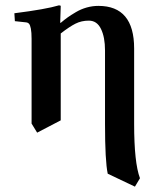

<svg xmlns="http://www.w3.org/2000/svg" viewBox="-20 -467 601 724"><path d="M209 -380.9Q224.1 -393.6 235.4 -401.6Q246.6 -409.7 265.9 -421.1Q285.2 -432.6 306.9 -438.7Q328.6 -444.8 351.1 -444.8Q485.8 -444.8 485.8 -284.2V0Q485.8 147 507.8 205.1L488.8 236.8L386.2 188Q376 140.1 376 0V-276.9Q376 -326.7 360.8 -357.9Q345.7 -389.2 314.9 -389.2Q287.1 -389.2 264.4 -377.7Q241.7 -366.2 209 -340.8V-13.2L120.1 33.2L99.1 -1V-320.8Q99.1 -345.2 96.4 -358.9Q93.8 -372.6 89.4 -377.4Q85 -382.3 77.1 -382.8L36.1 -387.2L34.2 -417Q153.3 -432.1 202.1 -446.8Q209 -446.8 209 -443.8L207 -380.9Z"/></svg>

Font: Linux Libertine G
Style: Semibold
Weight: 600
Designer: Philipp H. Poll
Foundry: Philipp H. Poll
Version: Version 5.1.1